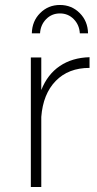

<svg xmlns="http://www.w3.org/2000/svg" viewBox="-20 -752 390 772"><path d="M340 -522V-479Q255 -479 204 -426.5Q153 -374 146 -282V0H104V-521H146V-390Q171 -453 220.5 -486.5Q270 -520 340 -522ZM108 -618Q109 -667 141.5 -699.5Q174 -732 221 -732Q268 -732 300.5 -699.5Q333 -667 334 -618H301Q299 -652 276.5 -675Q254 -698 221 -698Q188 -698 165.5 -675Q143 -652 141 -618Z"/></svg>

Font: Gontserrat ExtraLight
Style: Regular
Weight: 275
Designer: Julieta Ulanovsky
Foundry: Julieta Ulanovsky
Version: Version 6.001